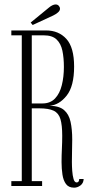

<svg xmlns="http://www.w3.org/2000/svg" viewBox="-20 -837 410 864"><path d="M313.5 7.5Q289 7.5 277 -8.8Q265 -25 261 -51.5Q257 -78 257 -107.5Q257 -137 258.5 -167.5Q260 -198 260 -225.5Q260 -274 252 -301Q244 -328 221.5 -338.8Q199 -349.5 156 -349.5H123V-22H169.5V0H31V-22H78V-678H31V-700H187.5Q244 -700 278.8 -661.8Q313.5 -623.5 313.5 -537.5Q313.5 -449 280 -406.8Q246.5 -364.5 203 -361Q246.5 -360.5 268.2 -341.8Q290 -323 297.5 -289Q305 -255 305 -209Q305 -184.5 304.2 -158.8Q303.5 -133 303.5 -108Q303.5 -90 305 -68.5Q306.5 -47 311 -31.5Q315.5 -16 325 -16Q336 -16 336.5 -31.5H356.5Q355.5 -12.5 342 -2.5Q328.5 7.5 313.5 7.5ZM123 -371.5H171Q206.5 -371.5 227.8 -394Q249 -416.5 258.2 -453.8Q267.5 -491 267.5 -535.5Q267.5 -576.5 260.8 -608.8Q254 -641 234.5 -659.5Q215 -678 177 -678H123ZM127 -724.5 118 -735.5 201 -803.5Q208 -809.5 215.8 -813.2Q223.5 -817 230.5 -817Q242 -817 247.5 -806.5Q250 -803 250 -798Q250 -788.5 240.2 -780.5Q230.5 -772.5 219 -767Z"/></svg>

Font: Imbue 50pt ExtraLight
Style: Regular
Weight: 200
Designer: Tyler Finck
Foundry: Etcetera Type Company
Version: Version 1.102; ttfautohint (v1.8.3)